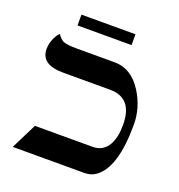

<svg xmlns="http://www.w3.org/2000/svg" viewBox="-134 -859 903 970"><g transform="rotate(20 317.5 -373.5)"><path d="M152.8 -439.5Q32.7 -439.5 32.7 -523.9Q32.7 -562 55.7 -600.6Q62.5 -611.8 70.3 -617.2Q87.4 -593.3 101.1 -586.9Q122.6 -577.6 171.9 -577.6H380.4Q469.2 -577.6 527.3 -486.3Q578.1 -405.8 578.1 -314.5Q578.1 -81.5 486.3 -17.6Q461.4 0 425.8 0H41.5L110.4 -138.2H420.9Q477.1 -138.2 504.9 -187.5Q527.3 -228 527.3 -293.9Q527.3 -439.5 405.3 -439.5ZM429.7 -688.5H139.2V-746.6H429.7Z"/></g></svg>

Font: Cardo-Italic
Style: Italic
Weight: 400
Italic angle: -12°
Designer: David J. Perry
Foundry: David J. Perry
Version: Version 0.991